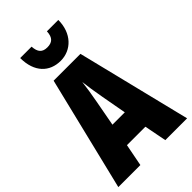

<svg xmlns="http://www.w3.org/2000/svg" viewBox="-279 -1040 1133 1133"><g transform="rotate(-45 287.0 -474.0)"><path d="M447 -948H352C350 -897 327 -879 287 -879C246 -879 227 -900 224 -948H129C129 -829 195 -767 287 -767C376 -767 447 -837 447 -948ZM392 0H574L398 -714H174L0 0H184L211 -139H365ZM310 -445 339 -285H236L266 -447C276 -500 284 -551 288 -589C293 -549 300 -498 310 -445Z"/></g></svg>

Font: Noto Sans Gujarati ExtraCondensed Black
Style: Regular
Weight: 900
Width: 2
Designer: Jelle Bosma - Monotype Design Team, Universal Thirst
Foundry: Monotype Imaging Inc.
Version: Version 2.106